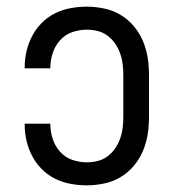

<svg xmlns="http://www.w3.org/2000/svg" viewBox="-20 -548 515 576"><path d="M240 8Q216 8 191.5 3.5Q167 -1 145 -12Q123 -23 105.5 -40.5Q88 -58 76.5 -80Q65 -102 59.5 -126Q54 -150 54 -175V-177H131V-176Q131 -153 138 -131.5Q145 -110 160 -93Q175 -76 196.5 -68.5Q218 -61 240 -61Q257 -61 273 -65Q289 -69 302.5 -79Q316 -89 325.5 -103Q335 -117 340.5 -132.5Q346 -148 348 -164.5Q350 -181 350 -197V-323Q350 -339 348 -355.5Q346 -372 340.5 -387.5Q335 -403 325.5 -417Q316 -431 302.5 -441Q289 -451 273 -455Q257 -459 240 -459Q218 -459 196.5 -451.5Q175 -444 160 -427Q145 -410 138 -388.5Q131 -367 131 -344V-343H54V-345Q54 -370 59.5 -394Q65 -418 76.5 -440Q88 -462 105.5 -479.5Q123 -497 145 -508Q167 -519 191.5 -523.5Q216 -528 240 -528Q266 -528 292.5 -522.5Q319 -517 341.5 -503.5Q364 -490 381 -470Q398 -450 408.5 -425.5Q419 -401 423 -375Q427 -349 427 -323V-197Q427 -171 423 -145Q419 -119 408.5 -94.5Q398 -70 381 -50Q364 -30 341.5 -16.5Q319 -3 292.5 2.5Q266 8 240 8Z"/></svg>

Font: Iosevka QP
Style: Regular
Weight: 400
Designer: Belleve Invis
Foundry: Belleve Invis
Version: Version 20.0.0; ttfautohint (v1.8.4)